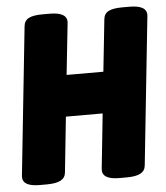

<svg xmlns="http://www.w3.org/2000/svg" viewBox="-51 -748 690 796"><g transform="rotate(-5 294.0 -350.0)"><path d="M82 2Q8 2 12 -42L77 -659Q79 -682 97.5 -692Q116 -702 156 -702H185Q260 -702 256 -658L233 -443H386L409 -659Q411 -682 429.5 -692Q448 -702 488 -702H517Q592 -702 588 -658L523 -41Q521 -19 502 -8.5Q483 2 443 2H414Q340 2 344 -42L368 -271H215L191 -41Q189 -19 170 -8.5Q151 2 111 2Z"/></g></svg>

Font: Asap Condensed Condensed Black
Style: Italic
Weight: 900
Width: 3
Italic angle: -6°
Designer: Pablo Cosgaya
Foundry: Omnibus-Type
Version: Version 3.001; ttfautohint (v1.8.4.7-5d5b)